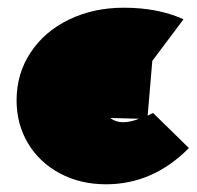

<svg xmlns="http://www.w3.org/2000/svg" viewBox="-20 -467 510 498"><path d="M470 -83Q377 11 255 11Q188 11 135 -17.5Q82 -46 52.5 -95.5Q23 -145 23 -207Q23 -276 59.5 -331Q96 -386 159.5 -416.5Q223 -447 301 -447Q390 -447 456 -417L375 -309L363 -167L377 -174ZM299 -150Q318 -150 341 -159L266 -161Q280 -150 299 -150Z"/></svg>

Font: Ysabeau Black
Style: Regular
Weight: 900
Designer: Christian Thalmann (Catharsis Fonts)
Version: Version 0.003